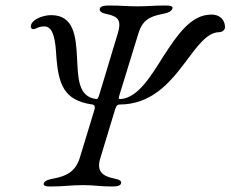

<svg xmlns="http://www.w3.org/2000/svg" viewBox="-20 -673 838 698"><path d="M162 5C212 5 237 0 283 0C326 0 340 5 390 5C406 5 418 2 420 -6C423 -15 415 -20 395 -24C351 -33 330 -51 345 -99L396 -267C400 -280 403 -293 414 -293C528 -293 595 -369 650 -442C695 -502 732 -556 777 -556C790 -556 798 -566 798 -574C798 -595 785 -620 748 -620C674 -620 624 -545 575 -470C529 -397 483 -319 420 -313C419 -313 418 -313 417 -313C410 -313 411 -317 415 -330L483 -551C497 -597 521 -613 570 -622C593 -626 604 -633 607 -642C609 -650 600 -653 584 -653C534 -653 521 -650 481 -650C438 -650 424 -653 374 -653C358 -653 345 -650 343 -642C340 -633 348 -626 368 -622C412 -613 422 -597 408 -551L342 -332C338 -317 334 -312 330 -313C262 -321 264 -394 260 -464C256 -540 249 -618 166 -618C136 -618 92 -602 92 -576C92 -571 95 -567 102 -567C110 -567 119 -577 141 -577C167 -577 180 -548 184 -480C191 -365 212 -308 316 -293C323 -292 327 -286 323 -273L270 -99C255 -51 224 -33 175 -24C152 -20 142 -15 139 -6C137 2 146 5 162 5Z"/></svg>

Font: EB Garamond
Style: Italic
Weight: 400
Italic angle: -17.2°
Designer: Georg Duffner and Octavio Pardo
Foundry: Georg Duffner
Version: Version 1.000;PS 001.000;hotconv 1.0.88;makeotf.lib2.5.64775